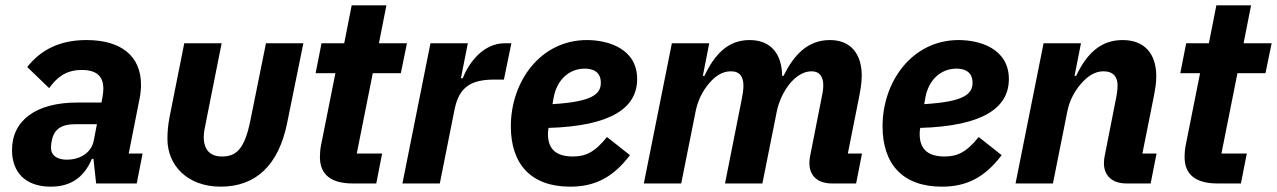

<svg xmlns="http://www.w3.org/2000/svg" viewBox="-20 -687 4782 719"><path d="M170 12C240 12 293 -18 324 -92H330L340 0H492L514 -112H462L503 -319C507 -339 508 -357 508 -370C508 -476 435 -537 304 -537C200 -537 131 -498 82 -436L164 -357C191 -394 224 -425 286 -425C342 -425 367 -401 367 -355C367 -346 366 -337 364 -325L360 -303H269C116 -303 25 -237 25 -125C25 -41 76 12 170 12ZM230 -89C195 -89 171 -104 171 -134C171 -138 171 -148 175 -165C184 -204 211 -222 263 -222H343L331 -160C321 -111 275 -89 230 -89Z M810 -525H670L615 -249C609 -217 607 -194 607 -166C607 -68 682 12 806 12C939 12 1023 -69 1055 -225L1116 -525H976L917 -233C895 -125 862 -101 811 -101C767 -101 743 -126 743 -174C743 -190 746 -204 753 -239Z M1389 0 1411 -112H1316L1376 -413H1481L1504 -525H1399L1427 -667H1297L1269 -525H1184L1162 -413H1236L1182 -142C1179 -127 1178 -109 1178 -99C1178 -33 1220 0 1301 0Z M1627 0 1682 -276C1699 -361 1743 -389 1832 -389H1867L1895 -525H1870C1789 -525 1735 -451 1713 -394H1706L1732 -525H1592L1487 0Z M2115 12C2205 12 2274 -20 2339 -106L2253 -174C2206 -115 2171 -101 2125 -101C2056 -101 2032 -135 2032 -185C2032 -190 2032 -196 2034 -208C2269 -215 2366 -283 2366 -391C2366 -505 2257 -537 2178 -537C2004 -537 1893 -382 1893 -214C1893 -75 1966 12 2115 12ZM2170 -430C2195 -430 2230 -422 2230 -377C2230 -335 2199 -306 2049 -297L2053 -320C2065 -388 2111 -430 2170 -430Z M2531 0 2585 -270C2593 -310 2610 -344 2633 -372C2656 -400 2683 -420 2717 -420C2751 -420 2764 -399 2764 -366C2764 -350 2761 -331 2757 -312L2695 0H2835L2889 -270C2896 -306 2915 -346 2937 -373C2959 -400 2988 -420 3019 -420C3050 -420 3063 -399 3063 -367C3063 -350 3059 -331 3055 -312L3014 -104C3013 -99 3011 -88 3011 -76C3011 -29 3042 0 3095 0H3186L3208 -112H3155L3195 -313C3201 -344 3207 -373 3207 -404C3207 -486 3165 -537 3088 -537C3004 -537 2953 -481 2914 -403H2909C2908 -487 2865 -537 2787 -537C2707 -537 2657 -485 2618 -403H2612L2636 -525H2496L2391 0Z M3507 12C3597 12 3666 -20 3731 -106L3645 -174C3598 -115 3563 -101 3517 -101C3448 -101 3424 -135 3424 -185C3424 -190 3424 -196 3426 -208C3661 -215 3758 -283 3758 -391C3758 -505 3649 -537 3570 -537C3396 -537 3285 -382 3285 -214C3285 -75 3358 12 3507 12ZM3562 -430C3587 -430 3622 -422 3622 -377C3622 -335 3591 -306 3441 -297L3445 -320C3457 -388 3503 -430 3562 -430Z M3923 0 3977 -270C3985 -310 4003 -344 4027 -372C4050 -399 4078 -420 4112 -420C4150 -420 4165 -398 4165 -368C4165 -348 4162 -331 4158 -312L4117 -104C4116 -99 4114 -88 4114 -76C4114 -29 4145 0 4198 0H4289L4311 -112H4258L4301 -327C4306 -354 4310 -376 4310 -401C4310 -487 4265 -537 4184 -537C4102 -537 4050 -487 4010 -403H4004L4028 -525H3888L3783 0Z M4627 0 4649 -112H4554L4614 -413H4719L4742 -525H4637L4665 -667H4535L4507 -525H4422L4400 -413H4474L4420 -142C4417 -127 4416 -109 4416 -99C4416 -33 4458 0 4539 0Z"/></svg>

Font: Braiins Sans
Style: Bold Italic
Weight: 700
Italic angle: -11.31°
Designer: Mike Abbink, Paul van der Laan, Pieter van Rosmalen, Jiri Chlebus, Lubos Buracinsky
Foundry: Bold Monday, Sudetype
Version: Version 1.000;hotconv 1.0.109;makeotfexe 2.5.65596